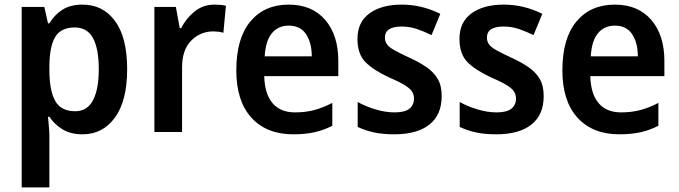

<svg xmlns="http://www.w3.org/2000/svg" viewBox="-20 -665 2941 832"><path d="M338 -645Q426 -645 478.5 -574Q531 -503 531 -365Q531 -228 478 -155.5Q425 -83 338 -83Q286 -83 251 -104.5Q216 -126 194 -159H188Q190 -137 192 -115.5Q194 -94 194 -78V147H74V-635H172L188 -564H194Q217 -602 251.5 -623.5Q286 -645 338 -645ZM304 -546Q245 -546 220 -506Q195 -466 194 -381V-362Q194 -273 219 -228Q244 -183 306 -183Q358 -183 383 -230.5Q408 -278 408 -365Q408 -454 383 -500Q358 -546 304 -546Z M909 -645Q920 -645 933.5 -644Q947 -643 959 -640L948 -523Q939 -526 926.5 -527.5Q914 -529 905 -529Q848 -529 808.5 -489Q769 -449 769 -373V-93H649V-635H742L759 -543H765Q786 -585 823 -615Q860 -645 909 -645Z M1231 -645Q1332 -645 1389 -579Q1446 -513 1446 -401V-335H1125Q1127 -258 1161 -218Q1195 -178 1258 -178Q1304 -178 1341.5 -188Q1379 -198 1420 -219V-120Q1383 -101 1343 -92Q1303 -83 1251 -83Q1135 -83 1069.5 -155Q1004 -227 1004 -360Q1004 -499 1065 -572Q1126 -645 1231 -645ZM1231 -554Q1186 -554 1158.5 -521.5Q1131 -489 1127 -421H1331Q1331 -479 1306.5 -516.5Q1282 -554 1231 -554Z M1894 -249Q1894 -167 1840.5 -125Q1787 -83 1689 -83Q1639 -83 1601.5 -91Q1564 -99 1530 -115V-223Q1564 -204 1607 -191Q1650 -178 1690 -178Q1734 -178 1754 -194Q1774 -210 1774 -238Q1774 -253 1767 -266Q1760 -279 1737 -294Q1714 -309 1667 -329Q1598 -361 1563.5 -396Q1529 -431 1529 -497Q1529 -569 1581 -607Q1633 -645 1721 -645Q1808 -645 1888 -605L1850 -513Q1817 -529 1786 -539.5Q1755 -550 1720 -550Q1648 -550 1648 -502Q1648 -486 1656.5 -473.5Q1665 -461 1688 -448Q1711 -435 1754 -415Q1796 -396 1827.5 -374.5Q1859 -353 1876.5 -323.5Q1894 -294 1894 -249Z M2336 -249Q2336 -167 2282.5 -125Q2229 -83 2131 -83Q2081 -83 2043.5 -91Q2006 -99 1972 -115V-223Q2006 -204 2049 -191Q2092 -178 2132 -178Q2176 -178 2196 -194Q2216 -210 2216 -238Q2216 -253 2209 -266Q2202 -279 2179 -294Q2156 -309 2109 -329Q2040 -361 2005.5 -396Q1971 -431 1971 -497Q1971 -569 2023 -607Q2075 -645 2163 -645Q2250 -645 2330 -605L2292 -513Q2259 -529 2228 -539.5Q2197 -550 2162 -550Q2090 -550 2090 -502Q2090 -486 2098.5 -473.5Q2107 -461 2130 -448Q2153 -435 2196 -415Q2238 -396 2269.5 -374.5Q2301 -353 2318.5 -323.5Q2336 -294 2336 -249Z M2644 -645Q2745 -645 2802 -579Q2859 -513 2859 -401V-335H2538Q2540 -258 2574 -218Q2608 -178 2671 -178Q2717 -178 2754.5 -188Q2792 -198 2833 -219V-120Q2796 -101 2756 -92Q2716 -83 2664 -83Q2548 -83 2482.5 -155Q2417 -227 2417 -360Q2417 -499 2478 -572Q2539 -645 2644 -645ZM2644 -554Q2599 -554 2571.5 -521.5Q2544 -489 2540 -421H2744Q2744 -479 2719.5 -516.5Q2695 -554 2644 -554Z"/></svg>

Font: Noto Sans Telugu UI SemiCondensed SemiBold
Style: Regular
Weight: 600
Width: 4
Designer: Jelle Bosma - Monotype Design Team
Foundry: Monotype Imaging Inc.
Version: Version 2.005; ttfautohint (v1.8.4.7-5d5b)